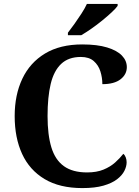

<svg xmlns="http://www.w3.org/2000/svg" viewBox="-20 -951 708 981"><path d="M401 10Q285 10 208 -36Q131 -82 93 -164.5Q55 -247 55 -358Q55 -466 94 -548.5Q133 -631 210 -677.5Q287 -724 400 -724Q477 -724 527.5 -708.5Q578 -693 603 -667Q628 -641 628 -608Q628 -571 596 -546Q564 -521 503 -521Q503 -554 493 -586Q483 -618 459 -639Q435 -660 393 -660Q330 -660 292.5 -624.5Q255 -589 239 -522Q223 -455 223 -358Q223 -262 242.5 -198Q262 -134 306.5 -102Q351 -70 425 -70Q474 -70 509 -84.5Q544 -99 568.5 -121Q593 -143 610 -165Q618 -159 622.5 -147Q627 -135 627 -122Q627 -101 615.5 -78Q604 -55 578 -35Q552 -15 508.5 -2.5Q465 10 401 10ZM327 -784Q342 -803 360.5 -829Q379 -855 396.5 -882Q414 -909 424 -931H581V-921Q572 -908 550.5 -888Q529 -868 502 -846Q475 -824 447 -804.5Q419 -785 395 -771H327Z"/></svg>

Font: Noto Serif Thai
Style: Regular
Weight: 400
Designer: Monotype Design Team
Foundry: Monotype Imaging Inc.
Version: Version 2.001